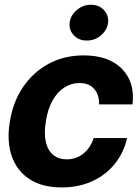

<svg xmlns="http://www.w3.org/2000/svg" viewBox="-20 -789 594 819"><path d="M243.4 10.5Q159.4 10.4 105.2 -25.3Q51.1 -61 29.6 -124.4Q8.1 -187.7 22.1 -270.7Q35.4 -354.5 78.5 -417.9Q121.5 -481.3 187.7 -517Q253.9 -552.7 336.7 -552.7Q443.5 -552.7 499.9 -495.6Q556.3 -438.5 545.3 -343.8H402.7Q403.4 -384.3 382 -409.4Q360.5 -434.6 319.1 -434.8Q284.1 -434.8 254.4 -415.7Q224.7 -396.7 204.2 -360.4Q183.8 -324.2 175.8 -272.5Q167.1 -220.6 175.4 -184Q183.8 -147.4 206.9 -128.4Q230.1 -109.4 265.2 -109.2Q291.3 -109.4 313.8 -120Q336.2 -130.6 353.2 -150.9Q370.2 -171.3 379.7 -200.2H522.3Q507.8 -137.5 469.6 -90Q431.3 -42.5 373.8 -16.1Q316.2 10.4 243.4 10.5ZM350.2 -616.2Q316.6 -615.7 295.1 -638.3Q273.5 -660.8 277.1 -692.2Q281.2 -724.1 307.7 -746.4Q334.2 -768.8 367.8 -768.8Q401.8 -768.8 423 -746.4Q444.2 -724.1 441.2 -692.2Q437.2 -660.8 410.8 -638.3Q384.5 -615.7 350.2 -616.2Z"/></svg>

Font: Inter Tight
Style: Italic
Weight: 400
Italic angle: -9.39999°
Designer: Rasmus Andersson
Foundry: rsms
Version: Version 3.002